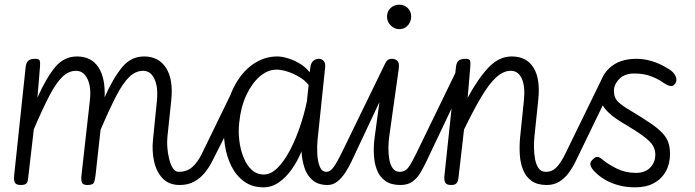

<svg xmlns="http://www.w3.org/2000/svg" viewBox="-20 -793 2978 823"><path d="M750.5 0Q704 0 677.2 -28.2Q650.5 -56.5 640.8 -100.2Q631 -144 635.5 -191L652.5 -360.5Q658.5 -419.5 642 -454.5Q625.5 -489.5 593.5 -489.5Q562 -489.5 534.8 -463.8Q507.5 -438 478.5 -382.2Q449.5 -326.5 411 -236.5L389.5 -41.5Q387.5 -25.5 383.8 -12.8Q380 0 355 0Q335 0 331 -11Q327 -22 329 -39.5L365 -360.5Q372 -419.5 355 -454.5Q338 -489.5 306 -489.5Q274.5 -489.5 247.5 -463.8Q220.5 -438 191.8 -383Q163 -328 125 -239L102 -41.5Q101 -30 99.5 -20.5Q98 -11 91.8 -5.5Q85.5 0 69 0Q48.5 0 43.5 -11.2Q38.5 -22.5 40.5 -39.5L90 -506Q92 -524.5 101.2 -532.8Q110.5 -541 131.5 -541Q146.5 -541 149.8 -533.8Q153 -526.5 151.5 -508L140.5 -374.5Q178 -459 216.2 -505Q254.5 -551 310 -551Q371 -551 401.5 -505.2Q432 -459.5 428.5 -376Q465.5 -459.5 503.8 -505.2Q542 -551 597.5 -551Q660.5 -551 692 -501.5Q723.5 -452 714 -362.5L697.5 -205Q695.5 -187 697.2 -162Q699 -137 704.8 -112.8Q710.5 -88.5 720.5 -72.5Q730.5 -56.5 745.5 -56.5Q759.5 -56.5 766.2 -47Q773 -37.5 773.5 -26.5Q773.5 -16.5 767.8 -8.2Q762 0 750.5 0ZM747 -56.5Q781 -56.5 804.2 -77Q827.5 -97.5 845 -133.5L990.5 -432.5Q993 -437 994.5 -437Q999.5 -437.5 1000.5 -426.2Q1001.5 -415 1000 -397.2Q998.5 -379.5 996 -359.5Q993.5 -337 988 -311Q982.5 -285 978.5 -277L889.5 -101.5Q876.5 -75.5 857.5 -52.2Q838.5 -29 812.2 -14.5Q786 0 750.5 0Q732.5 0 723.8 -9Q715 -18 715 -29Q715 -36 718.5 -42.2Q722 -48.5 729.2 -52.5Q736.5 -56.5 747 -56.5Z M1109.5 10Q1061 10 1026.8 -14.8Q992.5 -39.5 972 -80.5Q951.5 -121.5 944 -171.2Q936.5 -221 941.5 -271Q951 -359 983.5 -421.5Q1016 -484 1064.2 -517.5Q1112.5 -551 1168 -551Q1188.5 -551 1214.8 -543Q1241 -535 1266 -519.8Q1291 -504.5 1307.5 -483L1310.5 -506Q1313 -524 1323.2 -532.5Q1333.5 -541 1346 -541Q1358.5 -541 1367.2 -532Q1376 -523 1373.5 -502L1341 -191.5Q1338.5 -166 1340 -134.2Q1341.5 -102.5 1350.5 -79.5Q1359.5 -56.5 1379.5 -56.5Q1390 -56.5 1395 -47.2Q1400 -38 1400.5 -26.5Q1400.5 -16.5 1396.5 -8.2Q1392.5 0 1384.5 0Q1344.5 0 1320.5 -20Q1296.5 -40 1285.5 -72.8Q1274.5 -105.5 1272.5 -144Q1255.5 -103 1231 -68Q1206.5 -33 1175.8 -11.5Q1145 10 1109.5 10ZM1111 -45Q1141 -45 1169.2 -73Q1197.5 -101 1222 -147.2Q1246.5 -193.5 1265.5 -249Q1284.5 -304.5 1295.5 -359L1303 -429Q1287.5 -448.5 1262.8 -463.2Q1238 -478 1212 -486.2Q1186 -494.5 1165 -494.5Q1127.5 -494.5 1093.5 -465.2Q1059.5 -436 1035.8 -385Q1012 -334 1005.5 -268Q1001 -230 1005.8 -190.8Q1010.5 -151.5 1023.8 -118.5Q1037 -85.5 1058.8 -65.2Q1080.5 -45 1111 -45ZM1381 -56.5Q1395.5 -56.5 1410.2 -77Q1425 -97.5 1442.5 -133.5L1632 -523Q1633 -524.5 1633.5 -525Q1634 -525.5 1634.5 -525.5Q1637.5 -525.5 1640 -510.8Q1642.5 -496 1642 -475Q1641.5 -457 1638.5 -437.5Q1635.5 -418 1628.5 -402.5L1487 -101.5Q1475 -76 1459.8 -52.8Q1444.5 -29.5 1425.8 -14.8Q1407 0 1384.5 0Q1366.5 0 1357.8 -9Q1349 -18 1349 -29Q1349 -39.5 1357.2 -48Q1365.5 -56.5 1381 -56.5Z M1639 -722Q1639 -744 1654.2 -758.5Q1669.5 -773 1691.5 -773Q1712.5 -773 1727.5 -758.8Q1742.5 -744.5 1742.5 -722Q1742.5 -707.5 1735.8 -695Q1729 -682.5 1717.5 -675.2Q1706 -668 1691.5 -668Q1671.5 -668 1655.2 -683.5Q1639 -699 1639 -722ZM1696 0Q1655.5 0 1631 -18Q1606.5 -36 1595.2 -65.8Q1584 -95.5 1582.5 -132Q1581 -168.5 1586 -205L1625.5 -496.5Q1628 -515.5 1633.2 -525Q1638.5 -534.5 1645.5 -537.8Q1652.5 -541 1660 -541Q1671.5 -541.5 1682.2 -533.2Q1693 -525 1689 -496.5L1648 -205Q1645.5 -187 1645 -162Q1644.5 -137 1648.2 -112.8Q1652 -88.5 1662.8 -72.5Q1673.5 -56.5 1693.5 -56.5H1708Q1717.5 -56.5 1723 -50.8Q1728.5 -45 1730 -36.8Q1731.5 -28.5 1728.2 -20Q1725 -11.5 1717 -5.8Q1709 0 1696 0ZM1692.5 -56.5Q1717.5 -56.5 1731.8 -77Q1746 -97.5 1763.5 -133.5L1946.5 -510.5Q1956.5 -531.5 1961.5 -532.5Q1967.5 -534 1966.2 -511.5Q1965 -489 1960.5 -461Q1956 -436 1950.8 -413Q1945.5 -390 1941.5 -382.5L1808 -101.5Q1795.5 -75.5 1781.8 -52.2Q1768 -29 1748 -14.5Q1728 0 1696 0Q1678 0 1669.2 -9Q1660.5 -18 1660.5 -29Q1660.5 -39.5 1668.8 -48Q1677 -56.5 1692.5 -56.5Z M2323.5 0Q2282.5 0 2258 -18Q2233.5 -36 2221.8 -65.8Q2210 -95.5 2208 -132Q2206 -168.5 2209.5 -205L2225.5 -360.5Q2232 -422 2216.8 -455.8Q2201.5 -489.5 2169.5 -489.5Q2138 -489.5 2107.5 -462Q2077 -434.5 2043.8 -378.8Q2010.5 -323 1969 -237.5L1946.5 -41.5Q1945.5 -29.5 1943.2 -20.2Q1941 -11 1934.5 -5.5Q1928 0 1914 0Q1893 0 1888 -11.2Q1883 -22.5 1885 -39.5L1934.5 -506Q1936.5 -524.5 1945.8 -532.8Q1955 -541 1976.5 -541Q1991.5 -541 1994.5 -533.8Q1997.5 -526.5 1996 -508L1984.5 -373.5Q2026.5 -452.5 2072.2 -501.8Q2118 -551 2173.5 -551Q2237 -551 2267 -502.8Q2297 -454.5 2287 -362.5L2270.5 -205Q2268.5 -187 2268.8 -162Q2269 -137 2273.2 -112.8Q2277.5 -88.5 2288.2 -72.5Q2299 -56.5 2318.5 -56.5Q2331.5 -56.5 2337.5 -47.2Q2343.5 -38 2343.5 -27Q2343.5 -17 2338.5 -8.5Q2333.5 0 2323.5 0ZM2320 -56.5Q2347.5 -56.5 2366.5 -77Q2385.5 -97.5 2403 -133.5L2558.5 -452.5Q2564.5 -465.5 2575.2 -469.2Q2586 -473 2595.5 -468.2Q2605 -463.5 2607.8 -451Q2610.5 -438.5 2601 -418.5L2447.5 -101.5Q2435 -75.5 2418 -52.2Q2401 -29 2377.8 -14.5Q2354.5 0 2323.5 0Q2305.5 0 2296.8 -9Q2288 -18 2288 -29Q2288 -36 2291.5 -42.2Q2295 -48.5 2302.2 -52.5Q2309.5 -56.5 2320 -56.5Z M2703.5 10Q2667.5 10 2637 2.5Q2606.5 -5 2581.5 -18.2Q2556.5 -31.5 2537 -49.5Q2519 -65.5 2512.8 -79.5Q2506.5 -93.5 2516.5 -105Q2529.5 -120 2539.2 -120.5Q2549 -121 2563 -108.5Q2587.5 -88.5 2624 -70.2Q2660.5 -52 2706 -52Q2745 -52 2767 -74.5Q2789 -97 2789 -130.5Q2789 -152 2777.8 -170.2Q2766.5 -188.5 2735.2 -211.2Q2704 -234 2644 -269.5Q2597 -297.5 2573.2 -327.2Q2549.5 -357 2549.5 -403.5Q2549.5 -460.5 2591.8 -500.8Q2634 -541 2708.5 -541Q2739.5 -541 2774.5 -530.8Q2809.5 -520.5 2847.5 -496.5Q2868 -484 2875.8 -466.5Q2883.5 -449 2875 -435.5Q2867 -423 2854.8 -424.2Q2842.5 -425.5 2825 -437.5Q2805 -452.5 2773 -465.2Q2741 -478 2698.5 -478Q2657.5 -478 2634.5 -454.5Q2611.5 -431 2611.5 -402.5Q2611.5 -374 2630 -356.2Q2648.5 -338.5 2685 -317.5Q2737.5 -286 2770.5 -263.2Q2803.5 -240.5 2821 -221Q2838.5 -201.5 2845.2 -180.8Q2852 -160 2852 -133Q2852 -90.5 2834 -58.2Q2816 -26 2782.8 -8Q2749.5 10 2703.5 10Z"/></svg>

Font: Edu SA Hand Cursive
Style: Regular
Weight: 400
Designer: Tina and Corey Anderson, Eben Sorkin, Mirko Velimirovic
Foundry: Google for Education
Version: Version 2.000